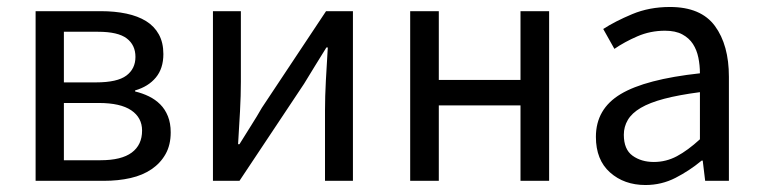

<svg xmlns="http://www.w3.org/2000/svg" viewBox="-20 -518 2179 550"><path d="M82 0V-486H269Q309 -486 342 -479Q375 -472 398.5 -457.5Q422 -443 435 -419.5Q448 -396 448 -363Q448 -322 426.5 -296Q405 -270 367 -259V-256Q388 -251 406.5 -242Q425 -233 439 -219Q453 -205 461 -185Q469 -165 469 -139Q469 -103 454.5 -77Q440 -51 414.5 -33.5Q389 -16 354 -8Q319 0 277 0ZM163 -282H255Q316 -282 342 -301.5Q368 -321 368 -355Q368 -389 343 -408Q318 -427 261 -427H163ZM163 -59H268Q328 -59 357.5 -81Q387 -103 387 -144Q387 -181 356 -202Q325 -223 263 -223H163Z M590 0V-486H670V-284Q670 -245 667.5 -198.5Q665 -152 662 -105H666Q680 -128 698.5 -157Q717 -186 730 -209L914 -486H991V0H911V-202Q911 -241 913.5 -287.5Q916 -334 919 -382H915Q901 -359 882.5 -329.5Q864 -300 851 -278L666 0Z M1155 0V-486H1237V-289H1471V-486H1553V0H1471V-216H1237V0Z M1829 12Q1768 12 1727.5 -24Q1687 -60 1687 -126Q1687 -206 1758 -248.5Q1829 -291 1985 -308Q1985 -331 1980.5 -353Q1976 -375 1965 -392Q1954 -409 1934.5 -419.5Q1915 -430 1885 -430Q1843 -430 1806 -414Q1769 -398 1740 -378L1708 -435Q1742 -457 1791 -477.5Q1840 -498 1899 -498Q1988 -498 2028 -443.5Q2068 -389 2068 -298V0H2000L1993 -58H1990Q1955 -29 1915 -8.5Q1875 12 1829 12ZM1853 -54Q1888 -54 1919 -70.5Q1950 -87 1985 -119V-254Q1924 -246 1882.5 -235Q1841 -224 1815.5 -209Q1790 -194 1778.5 -174.5Q1767 -155 1767 -132Q1767 -90 1792 -72Q1817 -54 1853 -54Z"/></svg>

Font: Source Sans Pro
Style: Regular
Weight: 400
Designer: Paul D. Hunt
Foundry: Adobe Systems Incorporated
Version: Version 2.021;PS 2.000;hotconv 1.0.86;makeotf.lib2.5.63406